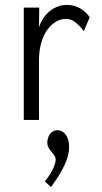

<svg xmlns="http://www.w3.org/2000/svg" viewBox="-20 -488 415 783"><path d="M77 1H139V-242C139 -357 199 -411 249 -411C274 -411 293 -397 322 -361L346 -418C322 -451 290 -468 253 -468C207 -468 159 -438 139 -377L140 -457H77ZM188 275C236 209 262 158 262 110C262 66 238 43 215 43C191 43 173 64 173 94C173 126 207 138 207 163C207 185 188 221 163 252Z"/></svg>

Font: Inconsolata Condensed Thin
Style: Regular
Weight: 100
Width: 3
Monospace: yes
Designer: Raph Levien, Cyreal, Brenton Simpson
Foundry: Raph Levien, Cyreal, Google
Version: Version 3.100